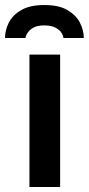

<svg xmlns="http://www.w3.org/2000/svg" viewBox="-52 -743 353 763"><path d="M65 0V-526H187V0ZM124 -723Q182 -723 216 -703Q250 -683 265.5 -653Q281 -623 281 -592H200Q199 -603 191 -614.5Q183 -626 166.5 -634Q150 -642 124 -642Q98 -642 82.5 -634Q67 -626 59 -614.5Q51 -603 49 -592H-32Q-32 -623 -17 -653Q-2 -683 32.5 -703Q67 -723 124 -723Z"/></svg>

Font: Archivo Variable SemiBold
Style: Regular
Weight: 600
Designer: Hector Gatti
Foundry: Omnibus-Type
Version: Version 2.001